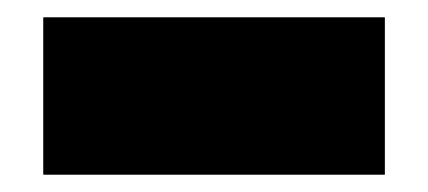

<svg xmlns="http://www.w3.org/2000/svg" viewBox="-20 -446 495 222"><path d="M425 -244H30V-426H425Z"/></svg>

Font: TypoPRO Sinkin Sans
Style: 900 X Black
Weight: 950
Designer: Keith Bates
Foundry: K-Type
Version: Sinkin Sans (version 1.0)  by Keith Bates   •   © 2014   www